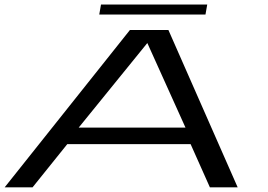

<svg xmlns="http://www.w3.org/2000/svg" viewBox="-20 -806 1154 826"><path d="M0 0 539 -677H704.5L1002.5 0H883L800 -186H269.5L120 0ZM318.5 -257H778L614 -620.5H613.5ZM407 -743.5 414.5 -786.5H871.5L864 -743.5Z"/></svg>

Font: Anybody UltraExpanded Regular
Style: Italic
Weight: 400
Width: 9
Italic angle: -10°
Designer: Tyler Finck
Foundry: Etcetera Type Company
Version: Version 1.010; ttfautohint (v1.8.3) -l 8 -r 50 -G 200 -x 14 